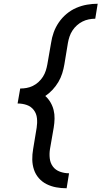

<svg xmlns="http://www.w3.org/2000/svg" viewBox="-20 -853 542 1026"><path d="M336 153Q307 153 280 148Q253 143 229 131Q205 119 187.5 99Q170 79 161.5 53.5Q153 28 152.5 0Q152 -28 157 -56L176 -171Q180 -196 177.5 -221Q175 -246 160.5 -265Q146 -284 123 -292Q100 -300 74 -300L88 -380Q105 -380 122 -383Q139 -386 155.5 -394Q172 -402 186 -415Q200 -428 209.5 -443Q219 -458 224.5 -475Q230 -492 233 -509L253 -624Q257 -652 267 -680Q277 -708 294.5 -733.5Q312 -759 336 -779Q360 -799 388 -811Q416 -823 445 -828Q474 -833 502 -833L489 -753Q472 -753 454.5 -749.5Q437 -746 421 -738Q405 -730 391 -717.5Q377 -705 367 -689.5Q357 -674 351.5 -657.5Q346 -641 343 -624L324 -509Q320 -485 312.5 -461Q305 -437 292 -415Q279 -393 261 -373.5Q243 -354 222 -340Q238 -326 249.5 -306.5Q261 -287 266.5 -265Q272 -243 271.5 -219Q271 -195 267 -171L247 -56Q243 -31 246 -6Q249 19 263 37.5Q277 56 300.5 64.5Q324 73 349 73Z"/></svg>

Font: iosevka_custom_sans_ss08 Md
Style: Italic
Weight: 500
Italic angle: -10°
Designer: Belleve Invis
Foundry: Belleve Invis
Version: Version 10.3.0; ttfautohint (v1.8.3)